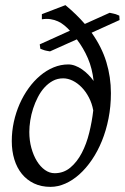

<svg xmlns="http://www.w3.org/2000/svg" viewBox="-20 -708 486 748"><path d="M192.9 -33.2Q228 -33.2 254.2 -55.2Q280.3 -77.1 298.6 -112.1Q316.9 -147 327.6 -190.7Q338.4 -234.4 343.3 -277.8Q338.4 -305.2 326.4 -328.1Q314.5 -351.1 298.3 -367.7Q282.2 -384.3 263.4 -393.6Q244.6 -402.8 226.1 -402.8Q204.1 -402.8 186 -393.1Q168 -383.3 153.3 -367.2Q138.7 -351.1 127.7 -329.8Q116.7 -308.6 109.1 -285.4Q101.6 -262.2 97.9 -238.5Q94.2 -214.8 94.2 -193.8Q94.2 -160.6 102.3 -131.3Q110.4 -102.1 123.8 -80.3Q137.2 -58.6 155 -45.9Q172.9 -33.2 192.9 -33.2ZM412.1 -345.2Q412.1 -293.5 402.8 -246.6Q393.6 -199.7 377 -158.9Q360.4 -118.2 337.9 -85.2Q315.4 -52.2 289.3 -28.8Q263.2 -5.4 234.4 7.3Q205.6 20 176.8 20Q140.6 20 112.5 6.6Q84.5 -6.8 65.2 -30.5Q45.9 -54.2 35.9 -86.9Q25.9 -119.6 25.9 -158.2Q25.9 -196.3 33.9 -233.2Q42 -270 56.6 -303.2Q71.3 -336.4 91.6 -364.5Q111.8 -392.6 136.5 -413.3Q161.1 -434.1 189 -445.6Q216.8 -457 246.1 -457Q259.3 -457 272.9 -451.9Q286.6 -446.8 299.3 -438Q312 -429.2 323.7 -417.5Q335.4 -405.8 344.7 -392.6Q339.4 -441.4 322.5 -480.7Q305.7 -520 279.3 -554.7L174.8 -507.8Q167 -509.3 162.6 -510Q158.2 -510.7 154.8 -511.7Q151.4 -512.7 147.5 -514.2Q143.6 -515.6 137.2 -518.1L134.8 -535.2L252.4 -588.4Q242.2 -599.6 230.7 -609.1Q219.2 -618.7 205.8 -624.8Q192.4 -630.9 177 -633.3Q161.6 -635.7 143.1 -632.8V-652.8L234.9 -688Q256.8 -669.9 275.6 -651.6Q294.4 -633.3 310.5 -614.7L407.2 -658.2Q417 -656.2 422.1 -655Q427.2 -653.8 430.7 -652.8Q434.1 -651.9 436.8 -650.4Q439.5 -648.9 444.8 -647L445.8 -629.9L336.9 -580.6Q376.5 -524.9 394.3 -466.3Q412.1 -407.7 412.1 -345.2Z"/></svg>

Font: Gentium Plus Am
Style: Italic
Weight: 400
Italic angle: -8°
Designer: J. Victor Gaultney, Annie Olsen, Iska Routamaa, Becca Hirsbrunner
Foundry: SIL International
Version: Version 5.000